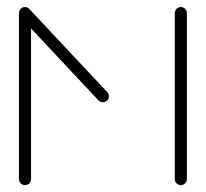

<svg xmlns="http://www.w3.org/2000/svg" viewBox="-20 -539 599 559"><path d="M53 -518.5Q60 -518.5 65.2 -513.3Q70.4 -508.1 70.4 -500.7V-17.8Q70.4 -10.4 65.2 -5.2Q60 0 53 0Q45.6 0 40.4 -5.2Q35.2 -10.4 35.2 -17.8V-500.7Q35.2 -508.1 40.4 -513.3Q45.6 -518.5 53 -518.5ZM297 -258.5Q297 -251.5 292 -246.3Q287 -241.1 279.6 -241.1Q271.9 -241.1 266.7 -246.7L41.5 -487Q36.3 -493 36.3 -499.6Q36.3 -507 41.5 -512Q46.7 -517 53.7 -517Q61.9 -517 66.7 -511.5L292.6 -270.4Q297 -265.9 297 -258.5ZM506.7 -518.5Q513.7 -518.5 518.9 -513.3Q524.1 -508.1 524.1 -500.7V-17.8Q524.1 -10.4 518.9 -5.2Q513.7 0 506.7 0Q499.3 0 494.1 -5.2Q488.9 -10.4 488.9 -17.8V-500.7Q488.9 -508.1 494.1 -513.3Q499.3 -518.5 506.7 -518.5Z"/></svg>

Font: 26F Galaxy Sans Light
Style: Regular
Weight: 300
Designer: C₂₉H₂₅N₃O₅
Version: Version 1.100